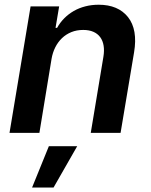

<svg xmlns="http://www.w3.org/2000/svg" viewBox="-20 -573 650 828"><path d="M111.9 -545.5H235.1L219.5 -452.8H226.2Q239 -475.9 257.1 -494.1Q275.2 -512.4 298.1 -525.6Q321 -538.7 348 -545.6Q375 -552.6 405.5 -552.6Q489.3 -552.6 532 -499.3Q574.6 -445.3 558.2 -347.3L500 0H371.4L425.8 -327.4Q430.4 -354.8 426.8 -376.2Q423.3 -397.7 412.1 -412.8Q400.9 -427.9 382.5 -435.9Q364 -443.9 338.8 -443.9Q310.7 -443.9 287.6 -434.5Q264.6 -425.1 247.2 -408.4Q229.8 -391.7 218.4 -369Q207 -346.2 202.4 -319.6L149.9 0H21ZM190.7 57.5H312.9L210.9 235.8H118.3Z"/></svg>

Font: Inter P Semi Bold
Style: Italic
Weight: 600
Italic angle: 9.39999°
Designer: Rasmus Andersson
Foundry: rsms
Version: Version 3.018;git-588b23468